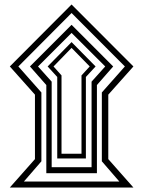

<svg xmlns="http://www.w3.org/2000/svg" viewBox="-20 -838 640 858"><path d="M380.9 -541 299.8 -624 219.2 -541 254.9 -501V-150.9H344.2V-501ZM407.2 -541 363.8 -494.1V-129.9H235.8V-494.1L192.9 -541L299.8 -649.9ZM450.2 -541 299.8 -690.9 149.9 -541 210.9 -473.1V-90.8H389.2V-473.1ZM485.8 -541 413.1 -458V-64H187V-458L113.8 -541L299.8 -727.1ZM538.1 -541 299.8 -779.8 62 -541 165 -424.8V-117.2L86.9 -26.9H513.2L435.1 -117.2V-424.8ZM576.2 0H23.9L136.2 -127V-415L23.9 -541L299.8 -817.9L576.2 -541L463.9 -415V-127Z"/></svg>

Font: DroidArabicKufi
Style: Regular
Weight: 400
Designer: Pascal Zoghbi
Foundry: Ascender Corporation
Version: Version 1.00; ttfautohint (v1.4.1)